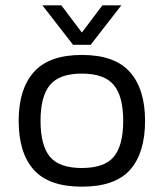

<svg xmlns="http://www.w3.org/2000/svg" viewBox="-20 -690 614 720"><path d="M254 -522 139 -670H210L287 -568L364 -670H435L320 -522ZM287 10Q163 10 106.5 -53.5Q50 -117 50 -237Q50 -356 107 -420Q164 -484 287 -484Q410 -484 467 -420Q524 -356 524 -237Q524 -117 468 -53.5Q412 10 287 10ZM287 -60Q372 -60 407 -102.5Q442 -145 442 -237Q442 -329 406.5 -371.5Q371 -414 287 -414Q203 -414 167.5 -371.5Q132 -329 132 -237Q132 -145 167 -102.5Q202 -60 287 -60Z"/></svg>

Font: Kanit Light
Style: Regular
Weight: 300
Designer: Katatrad Team
Foundry: CadsonDemak
Version: Version 2.000; ttfautohint (v1.8.3)